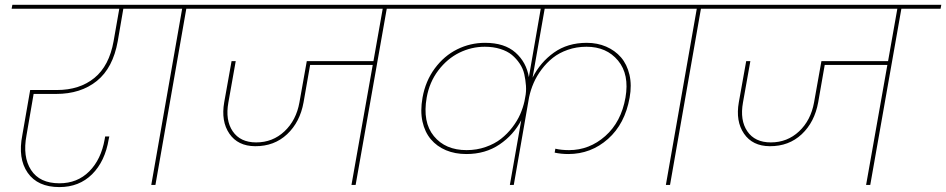

<svg xmlns="http://www.w3.org/2000/svg" viewBox="-20 -760 3888 789"><path d="M27.8 -724.1 30.8 -740.2H640.1L637.2 -724.1H486.8L463.9 -590.8Q444.3 -481 378.2 -427.5Q312 -374 210.9 -374H118.2L88.9 -204.1Q72.3 -115.7 107.7 -61.3Q143.1 -6.8 224.1 -6.8Q297.9 -6.8 346.7 -55.7Q395.5 -104.5 410.2 -188L412.1 -199.2H429.2Q426.8 -189.5 426.8 -188Q411.6 -96.7 358.4 -43.9Q305.2 8.8 224.1 8.8Q134.8 8.8 93.8 -50Q52.7 -108.9 71.8 -205.1L104 -390.1H213.9Q307.1 -390.1 367.9 -439.7Q428.7 -489.3 446.8 -590.8L470.2 -724.1Z M601.6 0 728.5 -724.1H566.4L569.3 -740.2H910.6L907.7 -724.1H745.6L618.7 0Z M837.4 -724.1 840.3 -740.2H1733.4L1730.5 -724.1H1569.3L1441.4 0H1424.3L1511.7 -493.2H1254.4L1227.5 -339.8Q1212.9 -258.3 1159.9 -208.5Q1106.9 -158.7 1028.3 -159.2Q957.5 -159.7 922.6 -210.7Q887.7 -261.7 901.4 -339.8L931.6 -508.8H948.7L918.5 -338.9Q905.3 -266.1 936.3 -220.5Q967.3 -174.8 1032.7 -174.8Q1100.6 -174.8 1148.9 -220.2Q1197.3 -265.6 1210.4 -338.9L1240.7 -508.8H1514.6L1552.7 -724.1Z M2075.2 0 2122.1 -266.1Q2090.8 -205.6 2032.7 -166.3Q1974.6 -127 1896.5 -127Q1850.1 -127 1812.7 -142.6Q1775.4 -158.2 1750.5 -187.7Q1725.6 -217.3 1716.1 -260.5Q1706.5 -303.7 1716.3 -358.9Q1728.5 -427.2 1766.8 -479Q1805.2 -530.8 1858.9 -557.4Q1912.6 -584 1973.1 -584Q2053.2 -584 2098.1 -544.2Q2143.1 -504.4 2153.3 -442.9L2202.1 -724.1H1660.2L1663.1 -740.2H2754.4L2751.5 -724.1H2218.3L2168.5 -440.9Q2200.2 -503.9 2256.3 -543.9Q2312.5 -584 2391.1 -584Q2434.6 -584 2470.9 -568.4Q2507.3 -552.7 2532 -524.2Q2556.6 -495.6 2566.7 -452.9Q2576.7 -410.2 2567.4 -358.9Q2548.3 -251 2478.5 -189Q2408.7 -127 2315.4 -127Q2285.6 -127 2259.3 -132.8L2262.2 -148.9Q2286.6 -143.1 2318.4 -143.1Q2401.9 -143.1 2467.3 -200.9Q2532.7 -258.8 2550.3 -358.9Q2566.9 -454.1 2519.8 -511Q2472.7 -567.9 2390.1 -567.9Q2349.1 -567.9 2313.5 -555.4Q2277.8 -543 2252 -522.5Q2226.1 -502 2205.6 -474.6Q2185.1 -447.3 2172.9 -418.9Q2160.6 -390.6 2154.3 -360.8L2091.3 0ZM1897.5 -143.1Q1939 -143.1 1975.8 -156Q2012.7 -168.9 2038.8 -189.5Q2064.9 -210 2085.4 -236.8Q2106 -263.7 2117.7 -290.5Q2129.4 -317.4 2135.3 -344.2L2138.2 -359.9Q2143.1 -382.8 2141.4 -407.5Q2139.6 -432.1 2134.5 -455.1Q2129.4 -478 2115.7 -498.5Q2102.1 -519 2083.5 -534.4Q2064.9 -549.8 2036.1 -558.8Q2007.3 -567.9 1972.2 -567.9Q1917.5 -567.9 1867.7 -543.5Q1817.9 -519 1781.2 -470.7Q1744.6 -422.4 1733.4 -358.9Q1715.8 -258.3 1762.9 -200.7Q1810.1 -143.1 1897.5 -143.1Z M2716.3 0 2843.3 -724.1H2681.2L2684.1 -740.2H3025.4L3022.5 -724.1H2860.4L2733.4 0Z M2952.1 -724.1 2955.1 -740.2H3848.1L3845.2 -724.1H3684.1L3556.2 0H3539.1L3626.5 -493.2H3369.1L3342.3 -339.8Q3327.6 -258.3 3274.7 -208.5Q3221.7 -158.7 3143.1 -159.2Q3072.3 -159.7 3037.4 -210.7Q3002.4 -261.7 3016.1 -339.8L3046.4 -508.8H3063.5L3033.2 -338.9Q3020 -266.1 3051 -220.5Q3082 -174.8 3147.5 -174.8Q3215.3 -174.8 3263.7 -220.2Q3312 -265.6 3325.2 -338.9L3355.5 -508.8H3629.4L3667.5 -724.1Z"/></svg>

Font: SVN-Poppins Thin
Style: Italic
Weight: 100
Italic angle: -10°
Designer: Ninad Kale (Devanagari), Jonny Pinhorn (Latin)
Foundry: Indian Type Foundry
Version: Version 3.002 2017